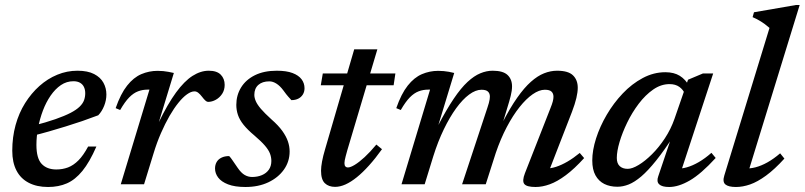

<svg xmlns="http://www.w3.org/2000/svg" viewBox="-20 -736 3214 767"><path d="M273.5 -411.5Q246 -411.5 223.2 -396Q200.5 -380.5 182.2 -354Q164 -327.5 151.5 -294.5Q139 -261.5 132.2 -226Q125.5 -190.5 125.5 -157Q125.5 -103.5 146.5 -81.2Q167.5 -59 205 -59Q230 -59 251.8 -67.2Q273.5 -75.5 293.2 -95.2Q313 -115 332 -150.5H365Q338 -88.5 309.2 -53.2Q280.5 -18 247.2 -3.5Q214 11 172 11Q127 11 94.8 -5.8Q62.5 -22.5 45.8 -54.8Q29 -87 29 -134Q29 -188 42.2 -236.2Q55.5 -284.5 80.2 -324Q105 -363.5 137.5 -392.5Q170 -421.5 208.8 -437.5Q247.5 -453.5 289.5 -453.5Q330.5 -453.5 356 -440.2Q381.5 -427 393.2 -405.5Q405 -384 405 -358.5Q405 -335.5 396 -313Q387 -290.5 372.5 -275.5Q341 -263.5 308.2 -252.2Q275.5 -241 242.2 -230.8Q209 -220.5 175.8 -211Q142.5 -201.5 110 -193.5L111.5 -233.5Q164.5 -247 201.5 -260Q238.5 -273 262 -285.2Q285.5 -297.5 298.2 -310Q311 -322.5 315.8 -335.8Q320.5 -349 320.5 -363.5Q320.5 -378 315.2 -388.8Q310 -399.5 299.5 -405.5Q289 -411.5 273.5 -411.5Z M577 -378Q575.5 -378 573.8 -378Q572 -378 570 -378Q549.5 -378 531.5 -371.2Q513.5 -364.5 496.2 -347Q479 -329.5 460 -296.5L442 -304Q462 -361.5 487.8 -394Q513.5 -426.5 544.5 -439.8Q575.5 -453 609.5 -453Q621.5 -453 632 -452Q642.5 -451 653 -449Q663.5 -447 674.5 -444.5L613.5 -244.5L614 -247Q650 -321 683.2 -366.5Q716.5 -412 749 -432.8Q781.5 -453.5 814 -453.5Q846.5 -453.5 862 -437.5Q877.5 -421.5 877.5 -397Q877.5 -376.5 867.5 -361.2Q857.5 -346 842.2 -337.5Q827 -329 811 -329Q806.5 -329 800.8 -334Q795 -339 787.5 -349Q779.5 -359.5 772.2 -365.2Q765 -371 757 -371Q743.5 -371 727 -359.2Q710.5 -347.5 692.8 -325.5Q675 -303.5 657.2 -272.8Q639.5 -242 623 -204.2Q606.5 -166.5 593.5 -123.5L555.5 0H462.5Z M895.5 -112.5Q902 -106 908.5 -96Q915 -86 929.5 -65.5Q943.5 -45 957.5 -37Q971.5 -29 987 -29Q1009 -29 1026.5 -36.5Q1044 -44 1054 -58.2Q1064 -72.5 1064 -93Q1064 -108 1058.5 -122.5Q1053 -137 1038.5 -154Q1024 -171 996.5 -194.5Q969 -217.5 953 -237.5Q937 -257.5 930.5 -277Q924 -296.5 924 -317Q924 -355.5 943 -386.5Q962 -417.5 998.2 -435.5Q1034.5 -453.5 1085.5 -453.5Q1124.5 -453.5 1148.8 -444.2Q1173 -435 1184.8 -419.2Q1196.5 -403.5 1196.5 -383.5Q1196.5 -369.5 1190 -358.8Q1183.5 -348 1171.8 -342Q1160 -336 1144 -336Q1139 -341.5 1131.8 -349.5Q1124.5 -357.5 1111.5 -375.5Q1098.5 -393 1084.2 -402Q1070 -411 1056 -411Q1028 -411 1012 -396.8Q996 -382.5 996 -357Q996 -345.5 1001.8 -332Q1007.5 -318.5 1022.2 -301.2Q1037 -284 1064.5 -259Q1092 -235 1107.8 -213Q1123.5 -191 1130.2 -171Q1137 -151 1137 -131Q1137 -90.5 1114 -58.2Q1091 -26 1051.5 -7.5Q1012 11 960.5 11Q918 11 891 0.5Q864 -10 851.5 -26.8Q839 -43.5 839 -63Q839 -77.5 845.5 -88.8Q852 -100 864.8 -106.2Q877.5 -112.5 895.5 -112.5Z M1261.5 -395.5 1269.5 -442.5H1559.5L1552.5 -395.5ZM1367.5 -136Q1363.5 -122 1361 -112.2Q1358.5 -102.5 1357.2 -95.8Q1356 -89 1356 -84.5Q1356 -75 1359.8 -71Q1363.5 -67 1369.5 -67Q1380 -67 1397.2 -77.5Q1414.5 -88 1436.5 -108.2Q1458.5 -128.5 1483.5 -158.5L1506 -140Q1479.5 -103 1454.2 -75Q1429 -47 1405.5 -28Q1382 -9 1360.2 0.8Q1338.5 10.5 1318.5 10.5Q1293 10.5 1277.8 -4Q1262.5 -18.5 1262.5 -54Q1262.5 -69 1266.5 -90.8Q1270.5 -112.5 1279 -141L1395 -539H1487.5Z M2167 -37 2160 -63Q2179.5 -62.5 2201.2 -69.5Q2223 -76.5 2247 -90.5Q2271 -104.5 2296 -125L2313.5 -104.5Q2274.5 -61.5 2240.2 -36Q2206 -10.5 2176.2 0.2Q2146.5 11 2119.5 11Q2084 11 2074.5 -1Q2065 -13 2077 -44L2179 -304Q2185.5 -320 2188.2 -330.5Q2191 -341 2191 -349.5Q2191 -362.5 2183.2 -370Q2175.5 -377.5 2156.5 -377.5Q2134 -377.5 2108 -359.5Q2082 -341.5 2055.5 -308.2Q2029 -275 2004.5 -228.5Q1980 -182 1960.5 -125L1920.5 0H1826L1927 -305.5Q1930.5 -316 1932.8 -324.2Q1935 -332.5 1936 -338.8Q1937 -345 1937 -350Q1937 -363 1929.2 -370.2Q1921.5 -377.5 1903.5 -377.5Q1880 -377.5 1854 -358.2Q1828 -339 1802.2 -303.5Q1776.5 -268 1753 -219.5Q1729.5 -171 1711 -112L1676.5 0H1584L1698 -378Q1696.5 -378 1694.8 -378Q1693 -378 1691 -378Q1670.5 -378 1652.5 -371.2Q1634.5 -364.5 1617.2 -347Q1600 -329.5 1581 -296.5L1563 -304Q1583 -361.5 1608.8 -394Q1634.5 -426.5 1665.5 -439.8Q1696.5 -453 1730.5 -453Q1742 -453 1752.5 -452Q1763 -451 1773.2 -449.2Q1783.5 -447.5 1794.5 -444.5L1729.5 -231V-233.5Q1763.5 -298.5 1792.5 -341.5Q1821.5 -384.5 1847.8 -408.8Q1874 -433 1898.8 -443.2Q1923.5 -453.5 1948 -453.5Q1989.5 -453.5 2007.5 -436.5Q2025.5 -419.5 2025.5 -391Q2025.5 -374 2020.2 -353Q2015 -332 2006 -303.5L1988.5 -245.5H1987Q2017.5 -305 2045.8 -345.2Q2074 -385.5 2100.8 -409.2Q2127.5 -433 2153.5 -443.2Q2179.5 -453.5 2205.5 -453.5Q2250 -453.5 2269 -435Q2288 -416.5 2288 -385.5Q2288 -368 2282.5 -344.5Q2277 -321 2265 -289.5Z M2609.5 -31.5 2665.5 -197.5H2674Q2633.5 -135 2601 -94.5Q2568.5 -54 2541.8 -31.2Q2515 -8.5 2491.8 0.8Q2468.5 10 2446.5 10Q2416.5 10 2394 -1.2Q2371.5 -12.5 2358.8 -35.5Q2346 -58.5 2346 -95Q2346 -135.5 2361.2 -183.2Q2376.5 -231 2403.8 -277.5Q2431 -324 2467.5 -362.5Q2504 -401 2547.5 -424.2Q2591 -447.5 2638 -447.5Q2672.5 -447.5 2695.5 -433.2Q2718.5 -419 2735.5 -389.5L2716.5 -360Q2709.5 -377.5 2694 -388.8Q2678.5 -400 2654.5 -400Q2620.5 -400 2589.2 -378.2Q2558 -356.5 2531.5 -321.5Q2505 -286.5 2485.5 -246.2Q2466 -206 2455 -168.8Q2444 -131.5 2444 -105Q2444 -83 2455.8 -72.2Q2467.5 -61.5 2487.5 -61.5Q2505.5 -61.5 2531.2 -77Q2557 -92.5 2584.5 -119.8Q2612 -147 2636 -183.5Q2660 -220 2674.5 -261.5L2728.5 -417.5L2788 -442.5H2829L2695.5 -36L2681.5 -63Q2700.5 -61 2723.5 -67.5Q2746.5 -74 2771.5 -88.5Q2796.5 -103 2822 -125.5L2839 -105Q2780.5 -41 2735.5 -15Q2690.5 11 2653 11Q2624.5 11 2613.2 0.2Q2602 -10.5 2609.5 -31.5Z M3054 -624.5Q3045 -632.5 3034.8 -640Q3024.5 -647.5 3012.5 -654.5Q3000.5 -661.5 2986.5 -667.5L2992 -687L3159.5 -716H3174.5L2966.5 -40L2953.5 -63.5Q2974 -61.5 2997.5 -67.5Q3021 -73.5 3046 -87.5Q3071 -101.5 3096.5 -123.5L3113.5 -102.5Q3074.5 -59.5 3040.2 -34.5Q3006 -9.5 2976.5 0.8Q2947 11 2920 11Q2890 11 2877.8 0.8Q2865.5 -9.5 2873.5 -35Z"/></svg>

Font: Newsreader 16pt 16pt Medium
Style: Italic
Weight: 500
Italic angle: -17°
Version: Version 1.003